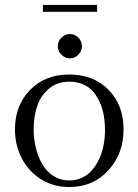

<svg xmlns="http://www.w3.org/2000/svg" viewBox="-20 -756 563 783"><path d="M41 -228Q41 -325.7 102.3 -388.9Q163.6 -452.1 262.2 -452.1Q361.8 -452.1 422.9 -389.6Q483.9 -327.1 483.9 -228Q483.9 -129.4 421.9 -61.3Q359.9 6.8 262.2 6.8Q198.2 6.8 147.2 -25.1Q96.2 -57.1 68.6 -110.6Q41 -164.1 41 -228ZM117.2 -228Q117.2 -189.5 126.2 -153.1Q135.3 -116.7 152.3 -86.7Q169.4 -56.6 198 -38.3Q226.6 -20 262.2 -20Q291.5 -20 315.9 -32Q340.3 -43.9 356.9 -63.7Q373.5 -83.5 385.5 -110.1Q397.5 -136.7 402.8 -166Q408.2 -195.3 408.2 -226.1Q408.2 -312.5 371.1 -367.7Q334 -422.9 262.2 -422.9Q214.4 -422.9 180.9 -395.5Q147.5 -368.2 132.3 -325.2Q117.2 -282.2 117.2 -228ZM154.8 -708V-735.8H376V-708ZM230.5 -533Q215.8 -547.9 215.8 -567.9Q215.8 -587.9 230.5 -602.5Q245.1 -617.2 265.1 -617.2Q285.2 -617.2 299.6 -602.5Q314 -587.9 314 -567.9Q314 -547.9 299.6 -533Q285.2 -518.1 265.1 -518.1Q245.1 -518.1 230.5 -533Z"/></svg>

Font: Dehuti
Style: Book
Weight: 400
Version: Version 1.2